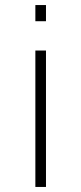

<svg xmlns="http://www.w3.org/2000/svg" viewBox="-20 -560 322 760"><path d="M120 -540V-476H162V-540ZM120 -360V180H162V-360Z"/></svg>

Font: Manrope ExtraLight ExtraLight
Style: Regular
Weight: 250
Version: Version 4.501